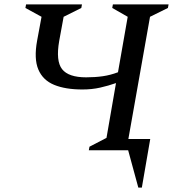

<svg xmlns="http://www.w3.org/2000/svg" viewBox="-20 -680 803 869"><path d="M382 0 385 -16 462 -56 505 -304Q471 -292 433.5 -283.5Q396 -275 353 -275Q276 -275 225 -296Q174 -317 153.5 -365.5Q133 -414 148 -496L168 -604L95 -644L98 -660H351L348 -644L268 -604L248 -495Q232 -404 261 -367Q290 -330 370 -330Q410 -330 445 -335Q480 -340 514 -353L558 -604L488 -644L491 -660H743L740 -644L659 -604L561 -51H660L622 169H606L560 0Z"/></svg>

Font: Spectral Medium
Style: Italic
Weight: 500
Italic angle: -10°
Designer: Jean-Baptiste Levee
Foundry: Production Type
Version: Version 2.001